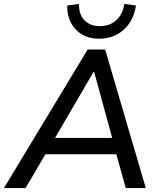

<svg xmlns="http://www.w3.org/2000/svg" viewBox="-50 -957 812 977"><path d="M-30 0 396 -705H485L692 0H590L542 -172H181L80 0ZM426 -591 230 -255H521L429 -591ZM454 -760Q381 -760 336 -806.5Q291 -853 292 -929L352 -937Q351 -883 380 -853.5Q409 -824 458 -824Q508 -824 541 -853.5Q574 -883 583 -937L642 -929Q630 -851 579 -805.5Q528 -760 454 -760Z"/></svg>

Font: Mulish SemiBold
Style: Italic
Weight: 600
Italic angle: -9°
Designer: Vernon Adams
Foundry: Vernon Adams
Version: Version 3.603; ttfautohint (v1.8.3)